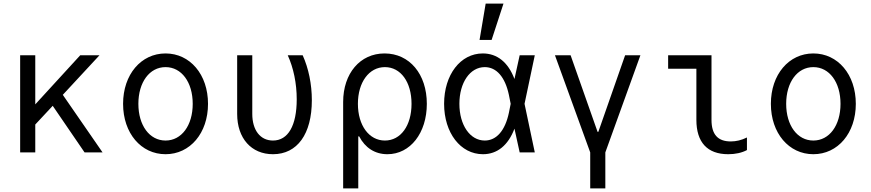

<svg xmlns="http://www.w3.org/2000/svg" viewBox="-20 -847 4840 1067"><path d="M92 0H176V-155L273 -259L450 0H550L329 -320L533 -540H426L176 -267V-540H92Z M900 10C1036 10 1136 -107 1136 -270C1136 -433 1036 -550 900 -550C764 -550 664 -433 664 -270C664 -107 764 10 900 10ZM900 -66C811 -66 749 -150 749 -270C749 -390 811 -474 900 -474C989 -474 1051 -390 1051 -270C1051 -150 989 -66 900 -66Z M1662 -540H1579C1611 -470 1629 -384 1629 -295C1629 -149 1581 -66 1497 -66C1426 -66 1382 -124 1382 -214V-540H1298V-214C1298 -78 1377 10 1497 10C1632 10 1713 -102 1713 -290C1713 -379 1695 -467 1662 -540Z M1976 -89C2009 -26 2063 10 2133 10C2260 10 2352 -108 2352 -270C2352 -435 2256 -550 2117 -550C1981 -550 1887 -439 1887 -280V200H1971V-89ZM1969 -270C1969 -390 2031 -474 2119 -474C2207 -474 2267 -391 2267 -270C2267 -149 2207 -66 2119 -66C2031 -66 1969 -150 1969 -270Z M2663 -550C2539 -550 2448 -432 2448 -270C2448 -109 2539 10 2664 10C2743 10 2804 -39 2839 -132L2868 0H2952L2895 -270L2952 -540H2868L2839 -408C2804 -501 2743 -550 2663 -550ZM2808 -220C2787 -121 2739 -66 2674 -66C2592 -66 2533 -152 2533 -270C2533 -388 2592 -474 2674 -474C2739 -474 2787 -419 2808 -320L2818 -270ZM2778 -827H2679L2645 -625H2712Z M3260 200H3344V0L3539 -540H3454L3305 -114H3301L3151 -540H3064L3260 0Z M3934 -540H3693V-465H3850V-181C3850 -56 3911 10 4027 10C4067 10 4103 2 4131 -13V-83C4101 -68 4071 -61 4041 -61C3969 -61 3934 -100 3934 -181Z M4500 10C4636 10 4736 -107 4736 -270C4736 -433 4636 -550 4500 -550C4364 -550 4264 -433 4264 -270C4264 -107 4364 10 4500 10ZM4500 -66C4411 -66 4349 -150 4349 -270C4349 -390 4411 -474 4500 -474C4589 -474 4651 -390 4651 -270C4651 -150 4589 -66 4500 -66Z"/></svg>

Font: CommitMonoNiceRocks
Style: Regular
Weight: 400
Monospace: yes
Designer: Eigil Nikolajsen
Foundry: Eigil Nikolajsen
Version: Version 1.143